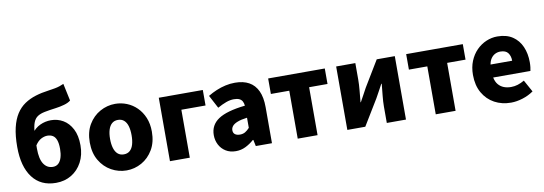

<svg xmlns="http://www.w3.org/2000/svg" viewBox="-61 -1259 4801 1696"><g transform="rotate(-10 2339.0 -411.0)"><path d="M331 14Q194 14 120.5 -84Q47 -182 47 -357Q47 -458 64 -530Q81 -602 112.5 -650.5Q144 -699 188.5 -729Q233 -759 288 -776Q343 -793 406 -801Q441 -806 465 -810.5Q489 -815 508 -821.5Q527 -828 545 -836L578 -681Q556 -663 518.5 -652.5Q481 -642 443 -637Q382 -629 341.5 -621Q301 -613 276 -596.5Q251 -580 238 -547.5Q225 -515 220.5 -458.5Q216 -402 216 -314Q216 -220 246 -175Q276 -130 328 -130Q358 -130 377.5 -148Q397 -166 407 -199Q417 -232 417 -276Q417 -326 406 -355.5Q395 -385 374.5 -397.5Q354 -410 326 -410Q299 -410 270 -395Q241 -380 216 -342L208 -454Q237 -496 283 -517.5Q329 -539 381 -539Q440 -539 489.5 -510Q539 -481 569.5 -422.5Q600 -364 600 -276Q600 -190 565 -124.5Q530 -59 469.5 -22.5Q409 14 331 14Z M964 14Q892 14 828 -21.5Q764 -57 724.5 -124Q685 -191 685 -285Q685 -379 724.5 -445.5Q764 -512 828 -547.5Q892 -583 964 -583Q1018 -583 1068 -563Q1118 -543 1157 -504.5Q1196 -466 1219 -411Q1242 -356 1242 -285Q1242 -191 1202.5 -124Q1163 -57 1099.5 -21.5Q1036 14 964 14ZM964 -130Q997 -130 1018.5 -149Q1040 -168 1050 -203Q1060 -238 1060 -285Q1060 -332 1050 -366.5Q1040 -401 1018.5 -420Q997 -439 964 -439Q931 -439 909.5 -420Q888 -401 877.5 -366.5Q867 -332 867 -285Q867 -238 877.5 -203Q888 -168 909.5 -149Q931 -130 964 -130Z M1354 0V-569H1749V-430H1532V0Z M1944 14Q1892 14 1854 -9.5Q1816 -33 1795.5 -72.5Q1775 -112 1775 -159Q1775 -249 1850 -299.5Q1925 -350 2091 -368Q2089 -391 2080 -407.5Q2071 -424 2052.5 -432.5Q2034 -441 2005 -441Q1971 -441 1935 -428Q1899 -415 1856 -391L1794 -508Q1832 -531 1871.5 -547.5Q1911 -564 1953 -573.5Q1995 -583 2039 -583Q2113 -583 2164 -555Q2215 -527 2242 -469.5Q2269 -412 2269 -323V0H2124L2112 -57H2107Q2072 -26 2031.5 -6Q1991 14 1944 14ZM2005 -124Q2032 -124 2052 -136Q2072 -148 2091 -169V-260Q2036 -253 2003.5 -240Q1971 -227 1957.5 -210Q1944 -193 1944 -173Q1944 -148 1960.5 -136Q1977 -124 2005 -124Z M2500 0V-430H2335V-569H2843V-430H2678V0Z M2945 0V-569H3117V-421Q3117 -379 3112 -325.5Q3107 -272 3102 -220H3105Q3119 -246 3138 -280Q3157 -314 3170 -339L3309 -569H3471V0H3299V-148Q3299 -190 3304.5 -243.5Q3310 -297 3315 -349H3311Q3297 -324 3278.5 -289Q3260 -254 3246 -230L3106 0Z M3738 0V-430H3573V-569H4081V-430H3916V0Z M4412 14Q4330 14 4264.5 -21.5Q4199 -57 4160.5 -124Q4122 -191 4122 -285Q4122 -354 4144.5 -409Q4167 -464 4205.5 -503Q4244 -542 4292.5 -562.5Q4341 -583 4392 -583Q4474 -583 4528 -547Q4582 -511 4609 -449Q4636 -387 4636 -309Q4636 -285 4633.5 -264Q4631 -243 4628 -232H4294Q4302 -193 4322 -169Q4342 -145 4371 -133.5Q4400 -122 4436 -122Q4467 -122 4496 -131Q4525 -140 4556 -158L4615 -51Q4571 -20 4516.5 -3Q4462 14 4412 14ZM4291 -349H4485Q4485 -391 4464.5 -419Q4444 -447 4395 -447Q4371 -447 4349.5 -436.5Q4328 -426 4312.5 -404.5Q4297 -383 4291 -349Z"/></g></svg>

Font: Noto Sans SC Black
Style: Regular
Weight: 900
Designer: Ryoko NISHIZUKA  (kana, bopomofo & ideographs); Paul D. Hunt (Latin, Greek & Cyrillic); Sandoll Communications , Soo-you
Foundry: Adobe
Version: Version 2.004-H2;hotconv 1.0.118;makeotfexe 2.5.65603